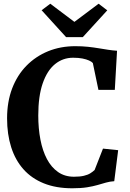

<svg xmlns="http://www.w3.org/2000/svg" viewBox="-20 -1000 700 1031"><path d="M368 11Q281 11 215.2 -15.5Q149.5 -42 105.8 -91.2Q62 -140.5 40 -209.8Q18 -279 18 -364.5Q18 -453.5 45.2 -525Q72.5 -596.5 122 -647Q171.5 -697.5 238.2 -724.8Q305 -752 384 -752Q420.5 -752 451.5 -748.8Q482.5 -745.5 509.2 -741Q536 -736.5 560.5 -732.8Q585 -729 608.5 -727.5L596.5 -517.5H508.5L478.5 -661.5Q472 -669 458 -675.2Q444 -681.5 422.8 -685.8Q401.5 -690 372.5 -690Q317.5 -690 275.2 -655.5Q233 -621 209.2 -552Q185.5 -483 185.5 -380Q185.5 -310.5 197 -250.5Q208.5 -190.5 232 -146Q255.5 -101.5 291.8 -76.2Q328 -51 377 -51Q409 -51 430.2 -56Q451.5 -61 465 -69.5Q478.5 -78 488 -87L533 -202L614.5 -193.5L593.5 -27Q570 -25.5 549 -19.5Q528 -13.5 504 -6.5Q480 0.5 447.2 5.8Q414.5 11 368 11ZM335 -800.5 203.5 -945 250 -980 379.5 -882.5 509.5 -980 556 -944.5 424.5 -800.5Z"/></svg>

Font: Merriweather 28pt
Style: Bold
Weight: 700
Version: Version 2.100